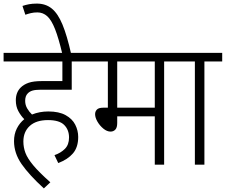

<svg xmlns="http://www.w3.org/2000/svg" viewBox="-20 -916 1256 1068"><path d="M283 -53Q318 -65 341 -88Q364 -111 364 -151Q364 -194 337 -221Q310 -248 247 -248Q181 -248 145.5 -215.5Q110 -183 110 -129Q110 -96 121.5 -65.5Q133 -35 165 3.5Q197 42 260 98L224 132Q142 57 100 -3.5Q58 -64 58 -131Q58 -170 73.5 -201Q89 -232 115 -253Q96 -272 82 -298Q68 -324 68 -358Q68 -402 95 -429Q112 -446 139 -455.5Q166 -465 214 -465H327V-574H0V-622H479V-574H379V-417H208Q177 -417 160.5 -412Q144 -407 134 -396Q120 -382 120 -355Q120 -332 131.5 -312.5Q143 -293 158 -279Q200 -296 249 -296Q308 -296 345 -275.5Q382 -255 398.5 -222.5Q415 -190 415 -154Q415 -97 386 -63Q357 -29 304 -9Z M327 -615Q306 -704 286 -754.5Q266 -805 242.5 -826Q219 -847 188 -847Q168 -847 151.5 -843Q135 -839 121 -834L105 -883Q123 -889 141.5 -892.5Q160 -896 185 -896Q234 -896 268 -868.5Q302 -841 327.5 -779.5Q353 -718 376 -615Z M893 -574V0H841V-269H632V-232Q632 -206 621.5 -195Q611 -184 595 -184Q575 -184 555 -200.5Q535 -217 522 -239.5Q509 -262 509 -281Q509 -296 519 -306.5Q529 -317 555 -317H580V-574H465V-622H992V-574ZM841 -574H632V-317H841Z M1117 -574V0H1064V-574H979V-622H1216V-574Z"/></svg>

Font: Noto Sans SemiCondensed Light
Style: Italic
Weight: 300
Width: 4
Italic angle: -12°
Designer: Monotype Design Team
Foundry: Monotype Imaging Inc.
Version: Version 2.013; ttfautohint (v1.8.4.7-5d5b)